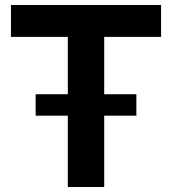

<svg xmlns="http://www.w3.org/2000/svg" viewBox="-20 -750 690 770"><path d="M526.9 -372.1V-286.1H397.9V0H252V-286.1H123V-372.1H252V-602.1H23.9V-730H626V-602.1H397.9V-372.1Z"/></svg>

Font: Nacelle Bold
Style: Regular
Weight: 700
Designer: Sora Sagano
Foundry: Sora Sagano
Version: Version 1.000;FEAKit 1.0